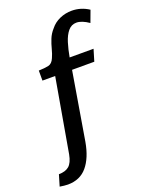

<svg xmlns="http://www.w3.org/2000/svg" viewBox="-231 -785 836 1079"><g transform="rotate(-20 186.5 -245.5)"><path d="M336 -701Q391 -701 438 -670L412 -600Q370 -629 338 -629Q308 -629 288 -605Q268 -581 256 -542Q244 -503 236 -458H379L358 -388H225L157 18Q141 109 98.5 159.5Q56 210 -17 210Q-28 210 -40 208.5Q-52 207 -65 205L-45 138Q-6 138 16 119.5Q38 101 47 53L124 -388H48V-448Q84 -449 106.5 -454Q129 -459 141 -488Q151 -510 158 -537.5Q165 -565 176 -592.5Q187 -620 208 -643Q230 -671 264 -686Q298 -701 336 -701Z"/></g></svg>

Font: Rosario SemiBold
Style: Regular
Weight: 600
Designer: Hector Gatti
Foundry: Omnibus Type
Version: Version 1.101; ttfautohint (v1.8.1.43-b0c9)